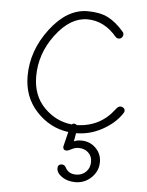

<svg xmlns="http://www.w3.org/2000/svg" viewBox="-51 -535 600 782"><g transform="rotate(5 249.0 -144.0)"><path d="M286 205Q254 205 231.5 189.5Q209 174 209 155Q209 138 226 138Q237 138 243 150Q256 174 286 174Q311 174 327 158Q343 142 343 117Q343 94 327.5 79.5Q312 65 288 65Q273 65 259.5 72.5Q246 80 239 80Q225 80 225 65Q225 64 240 4Q164 -6 109.5 -64.5Q55 -123 55 -209Q55 -313 123.5 -403Q192 -493 276 -493Q327 -493 360 -476Q393 -459 424 -423Q429 -418 429 -411Q429 -404 424 -398.5Q419 -393 412 -393Q404 -393 399 -398Q347 -460 278 -460Q208 -460 149 -382Q90 -304 90 -211Q90 -132 138.5 -83Q187 -34 252 -28Q255 -32 261 -32Q267 -32 272 -27Q368 -30 424 -105Q433 -118 443 -118Q450 -118 455.5 -113.5Q461 -109 461 -102Q461 -96 454 -87Q427 -48 377 -21Q327 6 272 6L266 40Q278 34 296 34Q331 34 355 57.5Q379 81 379 115Q379 152 351.5 178.5Q324 205 286 205Z"/></g></svg>

Font: Comic Neue Light
Style: Regular
Weight: 300
Designer: Craig Rozynski
Foundry: Craig Rozynski
Version: Version 2.003